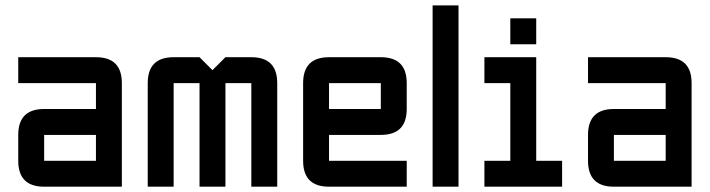

<svg xmlns="http://www.w3.org/2000/svg" viewBox="-20 -704 2677 724"><path d="M439.5 0H146.5Q48.8 0 48.8 -97.7V-195.3Q48.8 -293 146.5 -293H341.8V-390.6H48.8V-488.3H341.8Q439.5 -488.3 439.5 -390.6ZM146.5 -97.7H341.8V-195.3H146.5Z M732.4 -390.6H634.8V0H537.1V-390.6Q537.1 -488.3 634.8 -488.3H732.4L781.2 -439.5L830.1 -488.3H927.7Q1025.4 -488.3 1025.4 -390.6V0H927.7V-390.6H830.1V0H732.4Z M1220.7 -488.3H1416Q1513.7 -488.3 1513.7 -390.6V-293Q1513.7 -195.3 1416 -195.3H1220.7V-97.7H1513.7V0H1220.7Q1123 0 1123 -97.7V-390.6Q1123 -488.3 1220.7 -488.3ZM1416 -390.6H1220.7V-293H1416Z M1611.3 -683.6H1709V0H1611.3Z M1904.3 -537.1V-634.8H2002V-537.1ZM1806.6 0V-97.7H1904.3V-390.6H1806.6V-488.3H2002V-97.7H2099.6V0Z M2587.9 0H2294.9Q2197.3 0 2197.3 -97.7V-195.3Q2197.3 -293 2294.9 -293H2490.2V-390.6H2197.3V-488.3H2490.2Q2587.9 -488.3 2587.9 -390.6ZM2294.9 -97.7H2490.2V-195.3H2294.9Z"/></svg>

Font: BabelStone Runic Short Twig
Style: Regular
Weight: 400
Designer: Andrew West
Foundry: BabelStone
Version: Version 3.003;March 14, 2022